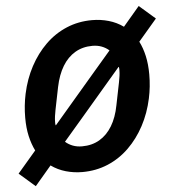

<svg xmlns="http://www.w3.org/2000/svg" viewBox="-56 -810 835 921"><g transform="rotate(-5 361.5 -349.0)"><path d="M79 60 2 -7 91 -111Q75 -143 66 -182.5Q57 -222 57 -271Q57 -301 60 -329.5Q63 -358 69 -386Q84 -456 115.5 -515Q147 -574 192 -618Q237 -662 294 -686Q351 -710 417 -710Q458 -710 496.5 -699Q535 -688 567 -665L646 -758L723 -691L634 -587Q650 -556 659 -516Q668 -476 668 -427Q668 -397 665 -368.5Q662 -340 656 -312Q641 -242 609.5 -183Q578 -124 533 -80Q488 -36 431 -12Q374 12 308 12Q267 12 228.5 1Q190 -10 158 -33ZM408 -587Q361 -587 324.5 -565.5Q288 -544 263.5 -503.5Q239 -463 227 -405L205 -296Q202 -281 200 -266.5Q198 -252 198 -240Q198 -237 198 -232Q198 -227 199 -223H201L379 -431L488 -558Q472 -572 452 -579.5Q432 -587 408 -587ZM317 -111Q365 -111 401.5 -132.5Q438 -154 462.5 -194.5Q487 -235 498 -293L520 -402Q523 -417 525 -431.5Q527 -446 527 -458Q527 -461 527 -466Q527 -471 526 -475H524L346 -267L237 -140Q253 -126 273 -118.5Q293 -111 317 -111Z"/></g></svg>

Font: IBM Plex Sans
Style: Bold Italic
Weight: 700
Italic angle: -11.31°
Designer: Mike Abbink, Paul van der Laan, Pieter van Rosmalen
Foundry: Bold Monday
Version: Version 3.201